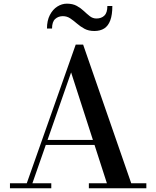

<svg xmlns="http://www.w3.org/2000/svg" viewBox="-20 -1002 832 1022"><path d="M217 -230.5V-257H541V-230.5ZM422.5 -764.5 678.5 -26.5H759V0H453V-26.5H549L358.5 -616.5L152.5 -26.5H253V0H33V-26.5H122.5L383 -764.5ZM482 -837Q451.5 -837 429.5 -849Q407.5 -861 389.8 -876.5Q372 -892 354.2 -904Q336.5 -916 314.5 -916Q290.5 -916 273.8 -901Q257 -886 257 -850H230Q230 -892.5 245.5 -922.2Q261 -952 285.2 -967.2Q309.5 -982.5 336 -982.5Q367.5 -982.5 389 -970.5Q410.5 -958.5 426.8 -943Q443 -927.5 458.5 -915.5Q474 -903.5 493.5 -903.5Q519.5 -903.5 535.5 -918.8Q551.5 -934 551.5 -970H578Q578 -923 567 -893.5Q556 -864 534.8 -850.5Q513.5 -837 482 -837Z"/></svg>

Font: Bodoni Moda 9pt Medium
Style: Regular
Weight: 500
Designer: Owen Earl
Foundry: indestructible type
Version: Version 2.005